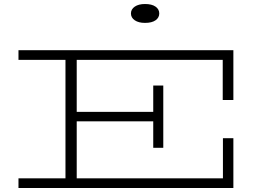

<svg xmlns="http://www.w3.org/2000/svg" viewBox="-20 -936 1321 956"><path d="M1089 -438V-638H362V-379H743V-510H793V-200H743V-332H362V-48H1090V-248H1142V0H72V-48H306V-638H72V-686H1142V-438ZM632 -869Q632 -890 651 -903Q670 -916 702 -916Q736 -916 754.5 -903Q773 -890 773 -869Q773 -848 754.5 -835Q736 -822 702 -822Q670 -822 651 -835Q632 -848 632 -869Z"/></svg>

Font: BioRhyme Expanded Light
Style: Regular
Weight: 300
Width: 7
Designer: Aoife Mooney
Foundry: Aoife Mooney Type
Version: Version 1.001